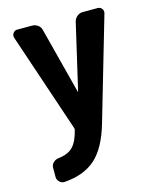

<svg xmlns="http://www.w3.org/2000/svg" viewBox="-113 -596 726 901"><g transform="rotate(-15 250.0 -146.0)"><path d="M448.2 -519.5Q461.9 -519.5 469.2 -509.3Q476.6 -499 472.7 -486.3L328.1 9.8Q295.9 121.1 239.7 171.4Q183.6 221.7 87.9 228.5Q74.2 229.5 63.5 219.2Q52.7 209 52.7 195.3V150.4Q52.7 135.7 63.5 125.5Q74.2 115.2 88.9 113.3Q136.7 108.4 160.6 83Q184.6 57.6 197.3 3.9Q198.2 1 196.3 -4.9L34.2 -486.3Q30.3 -499 38.1 -509.3Q45.9 -519.5 57.6 -519.5H129.9Q145.5 -519.5 158.2 -510.3Q170.9 -501 173.8 -486.3L256.8 -165Q256.8 -164.1 257.8 -164.1Q258.8 -164.1 258.8 -165L333 -485.4Q336.9 -500 349.1 -509.8Q361.3 -519.5 376 -519.5Z"/></g></svg>

Font: Rounded-L Mgen+ 1m bold
Style: Bold
Weight: 700
Designer: [Source Han Sans]
Ryoko NISHIZUKA  (kana & ideographs); Paul D. Hunt (Latin, Greek & Cyrillic); Wenlong ZHANG  (bopomofo
Version: Version 1.059.20150602